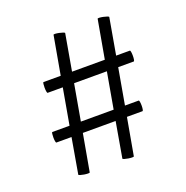

<svg xmlns="http://www.w3.org/2000/svg" viewBox="-107 -582 740 765"><g transform="rotate(-20 263.0 -200.0)"><path d="M463 -319H405L432 -473C433 -478 386 -488 386 -482L357 -319H218L245 -473C246 -478 199 -488 199 -482L170 -319H97C92 -319 92 -273 98 -273H162L135 -120H62C57 -120 57 -75 63 -75H127L101 75C99 80 147 88 147 82L175 -75H314L288 75C286 80 334 88 334 82L362 -75H428C434 -75 434 -120 428 -120H370L397 -273H463C469 -273 469 -319 463 -319ZM322 -120H183L210 -273H349Z"/></g></svg>

Font: Cormorant SC Semi
Style: Regular
Weight: 600
Designer: Christian Thalmann (Catharsis Fonts)
Version: Version 1.000;PS 001.000;hotconv 1.0.70;makeotf.lib2.5.58329